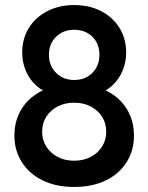

<svg xmlns="http://www.w3.org/2000/svg" viewBox="-20 -731 588 761"><path d="M274 10Q202 10 149 -16Q96 -42 66.5 -88.5Q37 -135 37 -194Q37 -241 55.5 -280.5Q74 -320 109.5 -348Q145 -376 194 -388L191 -356Q151 -367 123.5 -392Q96 -417 82 -451Q68 -485 68 -522Q68 -578 94.5 -620.5Q121 -663 168 -687Q215 -711 274 -711Q334 -711 380.5 -687Q427 -663 453.5 -620.5Q480 -578 480 -522Q480 -485 466 -451Q452 -417 425 -392Q398 -367 357 -356L354 -388Q404 -376 439 -348Q474 -320 492.5 -280.5Q511 -241 511 -194Q511 -135 482 -88.5Q453 -42 399.5 -16Q346 10 274 10ZM274 -94Q311 -94 339.5 -109Q368 -124 384.5 -150Q401 -176 401 -209Q401 -243 384.5 -268.5Q368 -294 339.5 -309Q311 -324 274 -324Q237 -324 208.5 -309Q180 -294 163.5 -268.5Q147 -243 147 -209Q147 -176 163.5 -150Q180 -124 208.5 -109Q237 -94 274 -94ZM274 -414Q318 -414 346 -442Q374 -470 374 -514Q374 -558 346 -585.5Q318 -613 274 -613Q231 -613 202.5 -585.5Q174 -558 174 -514Q174 -470 202.5 -442Q231 -414 274 -414Z"/></svg>

Font: Outfit Thin Medium
Style: Regular
Weight: 500
Version: Version 1.100;gftools[0.9.27]